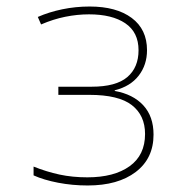

<svg xmlns="http://www.w3.org/2000/svg" viewBox="-20 -558 570 589"><path d="M249 11Q202 11 158 2.5Q114 -6 83 -20V-47Q123 -31 162.5 -22.5Q202 -14 248 -14Q330 -14 377.5 -48Q425 -82 425 -147Q425 -204 384.5 -235.5Q344 -267 254 -267H159V-292H261Q336 -292 370.5 -321.5Q405 -351 405 -404Q405 -459 364.5 -486.5Q324 -514 253 -514Q217 -514 180 -506.5Q143 -499 106 -483L96 -506Q130 -521 171 -529.5Q212 -538 255 -538Q337 -538 384 -503Q431 -468 431 -404Q431 -359 405.5 -326Q380 -293 332 -281V-279Q388 -269 419.5 -235Q451 -201 451 -145Q451 -72 396.5 -30.5Q342 11 249 11Z"/></svg>

Font: Noto Sans Mono Condensed Thin
Style: Regular
Weight: 100
Width: 3
Designer: Monotype Design Team
Foundry: Monotype Imaging Inc.
Version: Version 2.014; ttfautohint (v1.8.4.7-5d5b)